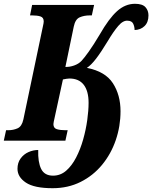

<svg xmlns="http://www.w3.org/2000/svg" viewBox="-41 -740 801 1010"><path d="M236 250Q139 250 95 220.5Q51 191 51 148Q51 116 67.5 93.5Q84 71 109 60Q134 49 160 49Q158 113 175.5 148.5Q193 184 238 184Q277 184 307 158Q337 132 359.5 88.5Q382 45 396.5 -6.5Q411 -58 418 -108.5Q425 -159 425 -199Q425 -261 399.5 -294Q374 -327 324 -327Q316 -327 308.5 -325.5Q301 -324 290 -322L247 -124Q240 -94 240 -87Q240 -66 258 -60.5Q276 -55 303 -55H315L303 0H-21L-9 -55H2Q29 -55 51.5 -65Q74 -75 82 -112L184 -598Q189 -619 189 -627Q189 -648 172 -653.5Q155 -659 128 -659H117L128 -714H454L442 -659H431Q402 -659 378.5 -649Q355 -639 347 -600L303 -388Q325 -387 349 -395.5Q373 -404 388 -420Q402 -435 426 -468.5Q450 -502 484 -559Q532 -643 575 -681.5Q618 -720 669 -720Q708 -720 724 -702.5Q740 -685 740 -659Q740 -623 719.5 -603Q699 -583 667 -582Q667 -599 660 -614.5Q653 -630 632 -631Q607 -634 581 -603.5Q555 -573 526 -524Q491 -466 464.5 -431.5Q438 -397 416 -383Q513 -364 553 -302Q593 -240 593 -155Q593 -76 568 -3Q543 70 496 127Q449 184 383 217Q317 250 236 250Z"/></svg>

Font: Noto Serif Condensed ExtraBold
Style: Italic
Weight: 800
Width: 3
Italic angle: -12°
Designer: Monotype Design Team
Foundry: Monotype Imaging Inc.
Version: Version 2.014; ttfautohint (v1.8.4.7-5d5b)